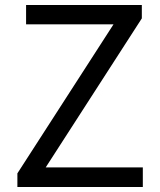

<svg xmlns="http://www.w3.org/2000/svg" viewBox="-20 -753 643 773"><path d="M50 0H555V-79H164L551 -679V-733H85V-655H437L50 -55Z"/></svg>

Font: Spoqa Han Sans Neo Regular
Style: Regular
Weight: 400
Designer: [Spoqa Han Sans Neo] Dong-huui Kim  Younghwa Kang  Yujin Lee  [Noto Sans] Ryoko NISHIZUKA  (kana & ideographs); Paul D. 
Foundry: Spoqa (http://www.spoqa-han-sans.com)
Version: Version 1.000